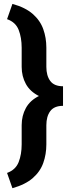

<svg xmlns="http://www.w3.org/2000/svg" viewBox="-20 -800 371 995"><path d="M44.4 -779.8Q111.8 -761.2 150.1 -727.3Q188.5 -693.4 204.3 -648.7Q220.2 -604 220.2 -552.7V-453.6Q220.2 -407.7 240.5 -380.4Q260.7 -353 306.6 -353V-278.3Q231 -278.3 183.6 -301.5Q136.2 -324.7 114.3 -364.5Q92.3 -404.3 92.3 -453.6V-552.7Q92.3 -605 76.7 -645Q61 -685.1 16.6 -700.7ZM16.6 96.2Q61 80.1 76.7 40Q92.3 0 92.3 -51.8V-150.9Q92.3 -200.7 114.3 -240.5Q136.2 -280.3 183.6 -303.5Q231 -326.7 306.6 -326.7V-251.5Q260.7 -251.5 240.5 -224.1Q220.2 -196.8 220.2 -150.9V-51.8Q220.2 -0.5 204.3 44.2Q188.5 88.9 150.1 122.6Q111.8 156.2 44.4 175.3Z"/></svg>

Font: Heebo
Style: Bold
Weight: 700
Designer: Oded Ezer
Foundry: Ezer Type House
Version: Version 3.100